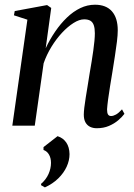

<svg xmlns="http://www.w3.org/2000/svg" viewBox="-20 -546 584 834"><path d="M178.5 -336.5Q196.5 -375 219.8 -409Q243 -443 270.5 -469.5Q298 -496 328.8 -510.8Q359.5 -525.5 392.5 -525.5Q441 -525.5 466.2 -496.8Q491.5 -468 491.5 -414.5Q491.5 -394.5 488 -365.5Q484.5 -336.5 479.2 -302.8Q474 -269 468.5 -235Q463.5 -204 458.2 -172.2Q453 -140.5 449.5 -113.8Q446 -87 445 -71Q445 -55.5 449.2 -48.8Q453.5 -42 462.5 -42Q472 -42 483.8 -48.5Q495.5 -55 510 -71L520.5 -51.5Q510.5 -38 493.5 -23.5Q476.5 -9 453.2 1Q430 11 400 11Q384 11 371.2 4.8Q358.5 -1.5 351.2 -14.5Q344 -27.5 344 -48Q344 -59 346.2 -78.5Q348.5 -98 352.5 -122.8Q356.5 -147.5 361 -174.8Q365.5 -202 369.5 -228Q374 -253.5 378 -278.5Q382 -303.5 385.2 -326.2Q388.5 -349 390.2 -368.2Q392 -387.5 392 -401.5Q392 -422.5 387.5 -436Q383 -449.5 372.8 -455.8Q362.5 -462 345.5 -462Q324.5 -462 299.5 -446.2Q274.5 -430.5 249.5 -403.8Q224.5 -377 203.5 -342.8Q182.5 -308.5 169.5 -271L131 0H33.5L99 -460.5L40.5 -479.5L44 -498L184.5 -524L202.5 -511.5ZM175 268 158.5 258.5V252.5Q180 234 190.8 209.8Q201.5 185.5 201.5 161.5Q201.5 140.5 192.8 125.5Q184 110.5 169 105.5V93L230 45.5Q254 53 267.8 73Q281.5 93 282 123.5Q282 151 269.5 178.2Q257 205.5 233 229Q209 252.5 175 268Z"/></svg>

Font: Merriweather 120pt
Style: Italic
Weight: 400
Italic angle: -7.8°
Version: Version 2.101